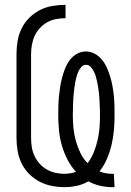

<svg xmlns="http://www.w3.org/2000/svg" viewBox="-20 -763 540 791"><path d="M441 8Q416 8 391 2Q366 -4 344 -16Q322 -3 296.5 2.5Q271 8 245 8Q218 8 191.5 2.5Q165 -3 141.5 -15.5Q118 -28 99 -47.5Q80 -67 68.5 -91Q57 -115 52.5 -141.5Q48 -168 48 -195V-540Q48 -567 52.5 -594Q57 -621 69 -645.5Q81 -670 100.5 -689.5Q120 -709 144.5 -721.5Q169 -734 196 -738.5Q223 -743 250 -743V-688Q231 -688 211.5 -684.5Q192 -681 175 -671.5Q158 -662 144.5 -647.5Q131 -633 123 -615.5Q115 -598 111.5 -578.5Q108 -559 108 -540V-195Q108 -176 111 -157Q114 -138 122 -121Q130 -104 142.5 -89.5Q155 -75 171.5 -65.5Q188 -56 206.5 -51.5Q225 -47 244 -47Q257 -47 269.5 -49Q282 -51 293 -55Q272 -78 257.5 -106.5Q243 -135 234.5 -165Q226 -195 223 -226.5Q220 -258 220 -289Q220 -309 220.5 -328.5Q221 -348 223 -367.5Q225 -387 228 -406Q231 -425 236 -444Q241 -463 248.5 -481.5Q256 -500 267.5 -515.5Q279 -531 296.5 -541Q314 -551 333 -551Q353 -551 370.5 -541.5Q388 -532 400.5 -516.5Q413 -501 421 -482.5Q429 -464 434.5 -445.5Q440 -427 443.5 -407.5Q447 -388 449 -368.5Q451 -349 451.5 -329Q452 -309 452 -289Q452 -259 449.5 -228.5Q447 -198 440 -168Q433 -138 421 -109.5Q409 -81 390 -57Q402 -52 415 -49.5Q428 -47 442 -47Q444 -47 445.5 -47Q447 -47 449 -47L452 8Q449 8 446.5 8Q444 8 441 8ZM341 -91Q357 -112 366.5 -136Q376 -160 382 -185.5Q388 -211 390 -237Q392 -263 392 -289Q392 -301 391.5 -312Q391 -323 390.5 -334.5Q390 -346 389.5 -357.5Q389 -369 387.5 -380Q386 -391 384.5 -402.5Q383 -414 380.5 -425Q378 -436 375 -447Q372 -458 367 -468Q362 -478 354 -487Q346 -496 334 -496Q323 -496 315 -487Q307 -478 302.5 -467.5Q298 -457 295 -446Q292 -435 290 -424Q288 -413 286.5 -402Q285 -391 284 -379.5Q283 -368 282 -357Q281 -346 281 -334.5Q281 -323 280.5 -312Q280 -301 280 -289Q280 -263 282.5 -236.5Q285 -210 292 -184.5Q299 -159 310.5 -134.5Q322 -110 341 -91Z"/></svg>

Font: Iosevka Slab Light
Style: Regular
Weight: 300
Monospace: yes
Designer: Belleve Invis
Foundry: Belleve Invis
Version: Version 11.1.0; ttfautohint (v1.8.3)